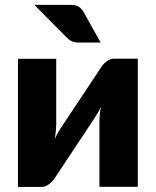

<svg xmlns="http://www.w3.org/2000/svg" viewBox="-20 -756 630 777"><path d="M442.4 -518.6H537.6V0H382.3V-264.2Q382.3 -276.4 383.8 -292.5Q384.3 -298.3 386 -309.8Q387.7 -321.3 388.2 -323.7Q378.4 -301.3 362.3 -277.8Q360.4 -275.9 354.5 -266.1Q340.8 -245.6 335.9 -237.8Q332.5 -231.9 324 -219.2Q315.4 -206.5 310.5 -199.2Q305.7 -191.4 295.4 -176.8Q285.2 -162.1 280.8 -154.8Q241.2 -95.2 202.6 -36.6L192.4 -23.4Q187 -17.6 179.7 -11.7Q171.9 -5.4 164.6 -2.9Q157.2 0.5 147.5 0.5H52.7V-518.1H207.5V-253.9Q207.5 -242.2 206.1 -226.1Q205.1 -216.8 202.1 -194.3Q212.9 -218.8 227.5 -240.2L228.5 -241.2Q229.5 -242.7 231.4 -245.8Q233.4 -249 235.4 -252Q235.4 -252.4 242.7 -262.9Q250 -273.4 254.4 -280.3Q257.8 -286.1 266.4 -298.8Q274.9 -311.5 279.8 -318.8Q284.7 -326.7 294.7 -341.3Q304.7 -356 309.1 -362.8Q358.9 -437.5 387.7 -481.4Q393.6 -490.2 397.9 -495.1Q401.4 -500 410.6 -506.8Q417 -511.7 425.3 -515.6Q433.6 -518.6 442.4 -518.6ZM119.1 -736.3H264.2Q288.1 -736.3 298.8 -729Q311 -720.2 318.8 -706.5L387.2 -584H298.8Q280.8 -584 271 -588.9Q260.7 -593.3 249 -605Z"/></svg>

Font: Lato-ExtraBold
Style: Regular
Weight: 500
Designer: Lukasz Dziedzic with Adam Twardoch and Botio Nikoltchev
Foundry: tyPoland Lukasz Dziedzic
Version: ""